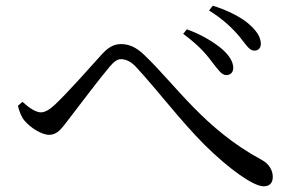

<svg xmlns="http://www.w3.org/2000/svg" viewBox="-20 -722 1040 675"><path d="M724 -506C746 -478 759 -458 775 -458C789 -458 799 -466 800 -481C801 -503 787 -527 759 -551C732 -573 692 -599 637 -619L624 -603C674 -566 701 -537 724 -506ZM823 -592C846 -563 857 -544 874 -544C889 -544 897 -554 897 -568C897 -592 881 -616 851 -641C826 -661 786 -684 728 -702L715 -685C764 -655 799 -621 823 -592ZM43 -350C48 -330 55 -311 66 -298C87 -273 126 -248 153 -248C181 -248 196 -269 221 -302C259 -351 330 -446 366 -488C381 -506 393 -514 405 -514C420 -514 437 -508 456 -489C534 -405 614 -298 699 -213C784 -129 870 -67 907 -67C929 -67 939 -80 939 -100C939 -123 926 -146 900 -160C699 -268 597 -424 489 -527C458 -558 431 -567 405 -567C379 -567 359 -554 338 -531C300 -489 218 -396 172 -353C154 -336 137 -327 124 -327C106 -327 83 -342 59 -364Z"/></svg>

Font: Harano Aji Mincho K1
Style: Regular
Weight: 400
Foundry: Masamichi Hosoda
Version: HaranoAjiMinchoK1-Regular version 20230610;ttx 4.39.4